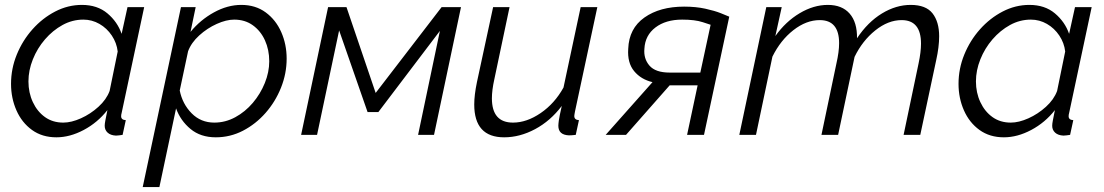

<svg xmlns="http://www.w3.org/2000/svg" viewBox="-20 -550 4502 783"><path d="M210 10Q152 10 110.5 -20Q69 -50 47 -100Q25 -150 25 -208Q25 -270 48.5 -327.5Q72 -385 112.5 -430.5Q153 -476 205 -503Q257 -530 314 -530Q377 -530 418 -495.5Q459 -461 476 -412L500 -521H568L476 -89Q475 -86 474.5 -82.5Q474 -79 474 -76Q474 -61 493 -60L480 0Q472 1 465.5 2Q459 3 453 3Q431 2 419 -9Q407 -20 407 -37Q407 -45 409.5 -58Q412 -71 418 -101Q378 -50 321.5 -20Q265 10 210 10ZM238 -50Q271 -50 310 -67.5Q349 -85 381.5 -114.5Q414 -144 427 -179L460 -340Q456 -375 436 -405Q416 -435 385.5 -452.5Q355 -470 320 -470Q275 -470 235 -448Q195 -426 163.5 -389.5Q132 -353 114 -308Q96 -263 96 -218Q96 -172 114 -133.5Q132 -95 163.5 -72.5Q195 -50 238 -50Z M718 -521H778L757 -420Q797 -469 852.5 -499.5Q908 -530 964 -530Q1022 -530 1063.5 -499.5Q1105 -469 1127 -419Q1149 -369 1149 -311Q1149 -250 1126 -192.5Q1103 -135 1063 -89.5Q1023 -44 971 -17Q919 10 860 10Q798 10 757 -24Q716 -58 698 -108L630 213H562ZM854 -50Q899 -50 939.5 -72Q980 -94 1011 -130.5Q1042 -167 1060 -211.5Q1078 -256 1078 -300Q1078 -347 1060.5 -385.5Q1043 -424 1011 -447Q979 -470 935 -470Q903 -470 864 -452.5Q825 -435 792.5 -405.5Q760 -376 747 -341L713 -181Q724 -126 761.5 -88Q799 -50 854 -50Z M1208 0 1318 -521H1393L1512 -171L1781 -521H1860L1750 0H1685L1774 -424L1523 -93H1479L1363 -426L1273 0Z M2036 10Q1914 10 1914 -124Q1914 -162 1925 -215L1991 -521H2058L1996 -227Q1986 -182 1986 -149Q1986 -50 2072 -50Q2128 -50 2185 -89Q2242 -128 2278 -193L2348 -521H2416L2325 -96Q2324 -90 2323 -85Q2322 -80 2322 -77Q2322 -61 2341 -60L2328 0Q2319 1 2312.5 1.5Q2306 2 2300 2Q2257 0 2257 -37Q2257 -44 2259 -59Q2261 -74 2271 -118Q2225 -57 2162.5 -23.5Q2100 10 2036 10Z M2450 0 2641 -215Q2594 -226 2566 -260Q2538 -294 2542 -351Q2545 -434 2608 -478.5Q2671 -523 2770 -523Q2818 -523 2856.5 -514.5Q2895 -506 2920 -496Q2945 -486 2954 -482L2851 0H2782L2825 -202H2711L2533 0ZM2711 -254H2836L2878 -449Q2878 -449 2846 -459.5Q2814 -470 2762 -470Q2695 -470 2653 -438Q2611 -406 2608 -352Q2604 -311 2628.5 -282.5Q2653 -254 2711 -254Z M3105 -521H3168L3142 -403Q3184 -462 3241 -496Q3298 -530 3356 -530Q3414 -530 3445 -494.5Q3476 -459 3475 -394Q3519 -460 3576.5 -495Q3634 -530 3694 -530Q3756 -530 3783 -495.5Q3810 -461 3810 -402Q3810 -359 3798 -305L3733 0H3665L3726 -291Q3736 -338 3736 -372Q3736 -468 3657 -468Q3602 -468 3549.5 -426Q3497 -384 3465 -318L3398 0H3330L3391 -291Q3402 -339 3402 -374Q3402 -468 3323 -468Q3268 -468 3215.5 -427Q3163 -386 3130 -319L3063 0H2995Z M4074 10Q4016 10 3974.5 -20Q3933 -50 3911 -100Q3889 -150 3889 -208Q3889 -270 3912.5 -327.5Q3936 -385 3976.5 -430.5Q4017 -476 4069 -503Q4121 -530 4178 -530Q4241 -530 4282 -495.5Q4323 -461 4340 -412L4364 -521H4432L4340 -89Q4339 -86 4338.5 -82.5Q4338 -79 4338 -76Q4338 -61 4357 -60L4344 0Q4336 1 4329.5 2Q4323 3 4317 3Q4295 2 4283 -9Q4271 -20 4271 -37Q4271 -45 4273.5 -58Q4276 -71 4282 -101Q4242 -50 4185.5 -20Q4129 10 4074 10ZM4102 -50Q4135 -50 4174 -67.5Q4213 -85 4245.5 -114.5Q4278 -144 4291 -179L4324 -340Q4320 -375 4300 -405Q4280 -435 4249.5 -452.5Q4219 -470 4184 -470Q4139 -470 4099 -448Q4059 -426 4027.5 -389.5Q3996 -353 3978 -308Q3960 -263 3960 -218Q3960 -172 3978 -133.5Q3996 -95 4027.5 -72.5Q4059 -50 4102 -50Z"/></svg>

Font: Raleway
Style: Italic
Weight: 400
Italic angle: -12°
Designer: Matt McInerney, Pablo Impallari, Rodrigo Fuenzalida
Foundry: Matt McInerney, Pablo Impallari, Rodrigo Fuenzalida
Version: Version 4.026